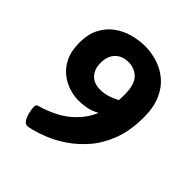

<svg xmlns="http://www.w3.org/2000/svg" viewBox="-194 -836 977 977"><g transform="rotate(45 294.5 -348.0)"><path d="M293 -704Q338 -704 382.5 -690Q427 -676 463.5 -645.5Q500 -615 522 -565Q544 -515 544 -443Q544 -347 517 -276Q490 -205 447 -155.5Q404 -106 355.5 -73.5Q307 -41 263 -23.5Q219 -6 190 1Q161 8 157 8Q140 8 129.5 -10.5Q119 -29 114.5 -51Q110 -73 110 -83Q110 -94 112.5 -98Q115 -102 123 -104Q224 -134 281.5 -183.5Q339 -233 365 -296Q331 -278 301.5 -273Q272 -268 245 -268Q217 -268 182 -278.5Q147 -289 115.5 -313Q84 -337 63.5 -378Q43 -419 43 -480Q43 -541 65 -583.5Q87 -626 123 -652.5Q159 -679 203.5 -691.5Q248 -704 293 -704ZM393 -455Q393 -529 363 -558Q333 -587 292 -587Q245 -587 218.5 -559.5Q192 -532 192 -484Q192 -438 217 -411.5Q242 -385 288 -385Q315 -385 341 -393.5Q367 -402 392 -415Q393 -434 393 -455Z"/></g></svg>

Font: Asap Semi Expanded
Style: Bold
Weight: 700
Width: 6
Designer: Pablo Cosgaya
Foundry: Omnibus-Type
Version: Version 3.001; ttfautohint (v1.8.4.7-5d5b)